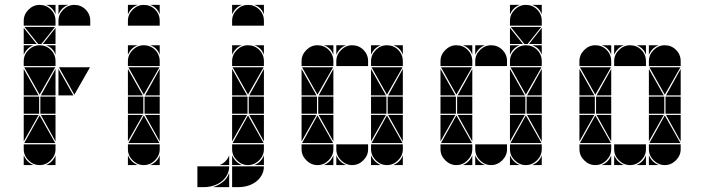

<svg xmlns="http://www.w3.org/2000/svg" viewBox="-20 -677 2880 785"><path d="M284 -657Q311 -657 330 -638Q349 -619 349 -592V-572H219V-592Q219 -618 238.5 -637.5Q258 -657 284 -657ZM142 -492Q169 -492 188 -473Q207 -454 207 -427V-407H77V-427Q77 -453 96.5 -472.5Q116 -492 142 -492ZM142 -657Q169 -657 188 -638Q207 -619 207 -592V-572H77V-592Q77 -618 96.5 -637.5Q116 -657 142 -657ZM142 -2Q116 -2 96.5 -21.5Q77 -41 77 -67V-87H207V-67Q207 -41 187.5 -21.5Q168 -2 142 -2ZM79 -92 142 -205 206 -92ZM348 -402 284 -290 221 -402ZM206 -402 142 -290 79 -402ZM205 -567 149 -497H136L80 -567ZM140 -212H77V-282H140ZM207 -212H145V-282H207ZM77 -287V-395L138 -287ZM219 -287V-395L280 -287ZM77 -207H138L77 -99ZM207 -287H147L207 -395ZM207 -207V-99L147 -207ZM77 -497V-563L130 -497ZM207 -497H155L207 -563ZM77 -42Q89 -14 117 -2H77ZM77 -492H117Q103 -487 93 -477Q83 -467 77 -453ZM168 -2Q182 -8 192 -18Q202 -28 207 -42V-2ZM219 -657H259Q245 -652 235 -642Q225 -632 219 -618ZM207 -492V-453Q197 -482 168 -492ZM207 -657V-618Q197 -647 168 -657Z M568 -492Q595 -492 614 -473Q633 -454 633 -427V-407H503V-427Q503 -453 522.5 -472.5Q542 -492 568 -492ZM568 -657Q595 -657 614 -638Q633 -619 633 -592V-572H503V-592Q503 -618 522.5 -637.5Q542 -657 568 -657ZM568 -2Q542 -2 522.5 -21.5Q503 -41 503 -67V-87H633V-67Q633 -41 613.5 -21.5Q594 -2 568 -2ZM505 -92 568 -205 632 -92ZM632 -402 568 -290 505 -402ZM566 -212H503V-282H566ZM633 -212H571V-282H633ZM503 -287V-395L564 -287ZM503 -207H564L503 -99ZM633 -287H573L633 -395ZM633 -207V-99L573 -207ZM503 -42Q515 -14 543 -2H503ZM503 -492H543Q529 -487 519 -477Q509 -467 503 -453ZM594 -2Q608 -8 618 -18Q628 -28 633 -42V-2ZM503 -657H543Q529 -652 519 -642Q509 -632 503 -618ZM633 -492V-453Q623 -482 594 -492ZM633 -657V-618Q623 -647 594 -657Z M994 -492Q1021 -492 1040 -473Q1059 -454 1059 -427V-407H929V-427Q929 -453 948.5 -472.5Q968 -492 994 -492ZM994 -657Q1021 -657 1040 -638Q1059 -619 1059 -592V-572H929V-592Q929 -618 948.5 -637.5Q968 -657 994 -657ZM929 3H1059Q1059 23 1050 39Q1041 55 1026.5 66Q1012 77 993.5 82.5Q975 88 957 88H929ZM787 3H917Q917 23 908 39Q899 55 884.5 66Q870 77 851.5 82.5Q833 88 815 88H787ZM994 -2Q968 -2 948.5 -21.5Q929 -41 929 -67V-87H1059V-67Q1059 -41 1039.5 -21.5Q1020 -2 994 -2ZM931 -92 994 -205 1058 -92ZM1058 -402 994 -290 931 -402ZM992 -212H929V-282H992ZM1059 -212H997V-282H1059ZM929 -287V-395L990 -287ZM929 -207H990L929 -99ZM1059 -207V-99L999 -207ZM1059 -287H999L1059 -395ZM851 88Q873 81 891 67Q909 53 917 30V88ZM929 -42Q941 -14 969 -2H929ZM1020 -2Q1034 -8 1044 -18Q1054 -28 1059 -42V-2ZM878 -2Q892 -8 902 -18Q912 -28 917 -42V-2ZM929 -657H969Q955 -652 945 -642Q935 -632 929 -618ZM929 -492H969Q955 -487 945 -477Q935 -467 929 -453ZM1059 -657V-618Q1049 -647 1020 -657ZM1059 -492V-453Q1049 -482 1020 -492Z M1420 -492Q1447 -492 1466 -473Q1485 -454 1485 -427V-407H1355V-427Q1355 -453 1374.5 -472.5Q1394 -492 1420 -492ZM1278 -492Q1305 -492 1324 -473Q1343 -454 1343 -427V-407H1213V-427Q1213 -453 1232.5 -472.5Q1252 -492 1278 -492ZM1562 -492Q1589 -492 1608 -473Q1627 -454 1627 -427V-407H1497V-427Q1497 -453 1516.5 -472.5Q1536 -492 1562 -492ZM1562 -2Q1536 -2 1516.5 -21.5Q1497 -41 1497 -67V-87H1627V-67Q1627 -41 1607.5 -21.5Q1588 -2 1562 -2ZM1278 -2Q1252 -2 1232.5 -21.5Q1213 -41 1213 -67V-87H1343V-67Q1343 -41 1323.5 -21.5Q1304 -2 1278 -2ZM1420 -2Q1394 -2 1374.5 -21.5Q1355 -41 1355 -67V-87H1485V-67Q1485 -41 1465.5 -21.5Q1446 -2 1420 -2ZM1499 -92 1562 -205 1626 -92ZM1215 -92 1278 -205 1342 -92ZM1342 -402 1278 -290 1215 -402ZM1626 -402 1562 -290 1499 -402ZM1560 -212H1497V-282H1560ZM1276 -212H1213V-282H1276ZM1627 -212H1565V-282H1627ZM1343 -212H1281V-282H1343ZM1213 -287V-395L1274 -287ZM1497 -287V-395L1558 -287ZM1497 -207H1558L1497 -99ZM1213 -207H1274L1213 -99ZM1343 -287H1283L1343 -395ZM1627 -207V-99L1567 -207ZM1343 -207V-99L1283 -207ZM1627 -287H1567L1627 -395ZM1355 -42Q1367 -14 1395 -2H1355ZM1497 -42Q1509 -14 1537 -2H1497ZM1497 -492H1537Q1523 -487 1513 -477Q1503 -467 1497 -453ZM1304 -2Q1318 -8 1328 -18Q1338 -28 1343 -42V-2ZM1355 -492H1395Q1381 -487 1371 -477Q1361 -467 1355 -453ZM1588 -2Q1602 -8 1612 -18Q1622 -28 1627 -42V-2ZM1627 -492V-453Q1617 -482 1588 -492ZM1343 -492V-453Q1333 -482 1304 -492Z M1988 -492Q2015 -492 2034 -473Q2053 -454 2053 -427V-407H1923V-427Q1923 -453 1942.5 -472.5Q1962 -492 1988 -492ZM1846 -492Q1873 -492 1892 -473Q1911 -454 1911 -427V-407H1781V-427Q1781 -453 1800.5 -472.5Q1820 -492 1846 -492ZM2130 -492Q2157 -492 2176 -473Q2195 -454 2195 -427V-407H2065V-427Q2065 -453 2084.5 -472.5Q2104 -492 2130 -492ZM2130 -657Q2157 -657 2176 -638Q2195 -619 2195 -592V-572H2065V-592Q2065 -618 2084.5 -637.5Q2104 -657 2130 -657ZM2130 -2Q2104 -2 2084.5 -21.5Q2065 -41 2065 -67V-87H2195V-67Q2195 -41 2175.5 -21.5Q2156 -2 2130 -2ZM1846 -2Q1820 -2 1800.5 -21.5Q1781 -41 1781 -67V-87H1911V-67Q1911 -41 1891.5 -21.5Q1872 -2 1846 -2ZM1988 -2Q1962 -2 1942.5 -21.5Q1923 -41 1923 -67V-87H2053V-67Q2053 -41 2033.5 -21.5Q2014 -2 1988 -2ZM2067 -92 2130 -205 2194 -92ZM1783 -92 1846 -205 1910 -92ZM1910 -402 1846 -290 1783 -402ZM2194 -402 2130 -290 2067 -402ZM2193 -567 2137 -497H2124L2068 -567ZM2128 -212H2065V-282H2128ZM1844 -212H1781V-282H1844ZM2195 -212H2133V-282H2195ZM1911 -212H1849V-282H1911ZM1781 -287V-395L1842 -287ZM2065 -287V-395L2126 -287ZM2065 -207H2126L2065 -99ZM1781 -207H1842L1781 -99ZM1911 -287H1851L1911 -395ZM2195 -207V-99L2135 -207ZM1911 -207V-99L1851 -207ZM2195 -287H2135L2195 -395ZM2065 -497V-563L2118 -497ZM2195 -497H2143L2195 -563ZM1923 -42Q1935 -14 1963 -2H1923ZM2065 -42Q2077 -14 2105 -2H2065ZM2065 -492H2105Q2091 -487 2081 -477Q2071 -467 2065 -453ZM2065 -657H2105Q2091 -652 2081 -642Q2071 -632 2065 -618ZM1872 -2Q1886 -8 1896 -18Q1906 -28 1911 -42V-2ZM1923 -492H1963Q1949 -487 1939 -477Q1929 -467 1923 -453ZM2156 -2Q2170 -8 2180 -18Q2190 -28 2195 -42V-2ZM2195 -492V-453Q2185 -482 2156 -492ZM2195 -657V-618Q2185 -647 2156 -657ZM1911 -492V-453Q1901 -482 1872 -492Z M2556 -492Q2583 -492 2602 -473Q2621 -454 2621 -427V-407H2491V-427Q2491 -453 2510.5 -472.5Q2530 -492 2556 -492ZM2414 -492Q2441 -492 2460 -473Q2479 -454 2479 -427V-407H2349V-427Q2349 -453 2368.5 -472.5Q2388 -492 2414 -492ZM2698 -492Q2725 -492 2744 -473Q2763 -454 2763 -427V-407H2633V-427Q2633 -453 2652.5 -472.5Q2672 -492 2698 -492ZM2698 -2Q2672 -2 2652.5 -21.5Q2633 -41 2633 -67V-87H2763V-67Q2763 -41 2743.5 -21.5Q2724 -2 2698 -2ZM2414 -2Q2388 -2 2368.5 -21.5Q2349 -41 2349 -67V-87H2479V-67Q2479 -41 2459.5 -21.5Q2440 -2 2414 -2ZM2556 -2Q2530 -2 2510.5 -21.5Q2491 -41 2491 -67V-87H2621V-67Q2621 -41 2601.5 -21.5Q2582 -2 2556 -2ZM2635 -92 2698 -205 2762 -92ZM2351 -92 2414 -205 2478 -92ZM2478 -402 2414 -290 2351 -402ZM2762 -402 2698 -290 2635 -402ZM2696 -212H2633V-282H2696ZM2412 -212H2349V-282H2412ZM2763 -212H2701V-282H2763ZM2479 -212H2417V-282H2479ZM2349 -287V-395L2410 -287ZM2633 -287V-395L2694 -287ZM2633 -207H2694L2633 -99ZM2349 -207H2410L2349 -99ZM2479 -287H2419L2479 -395ZM2763 -207V-99L2703 -207ZM2479 -207V-99L2419 -207ZM2763 -287H2703L2763 -395ZM2491 -42Q2503 -14 2531 -2H2491ZM2633 -42Q2645 -14 2673 -2H2633ZM2633 -492H2673Q2659 -487 2649 -477Q2639 -467 2633 -453ZM2582 -2Q2596 -8 2606 -18Q2616 -28 2621 -42V-2ZM2440 -2Q2454 -8 2464 -18Q2474 -28 2479 -42V-2ZM2491 -492H2531Q2517 -487 2507 -477Q2497 -467 2491 -453ZM2621 -492V-453Q2611 -482 2582 -492ZM2479 -492V-453Q2469 -482 2440 -492Z"/></svg>

Font: CAT DyFa
Style: Regular
Weight: 400
Designer: Peter Wiegel
Foundry: Peter Wiegel
Version: Version 1.001; ttfautohint (v1.3)